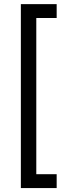

<svg xmlns="http://www.w3.org/2000/svg" viewBox="-20 -704 337 948"><path d="M83 224.6Q127 224.6 259.8 224.6Q259.8 208 259.8 156.2Q234.4 156.2 159.2 156.2Q159.2 -37.1 159.2 -615.2Q184.6 -615.2 259.8 -615.2Q259.8 -632.8 259.8 -683.6Q215.8 -683.6 83 -683.6Q83 -457 83 224.6Z"/></svg>

Font: Aptus Gothic JP
Style: Medium
Weight: 400
Designer: Fuminori Ogawa / Motoya
Version: Version 1